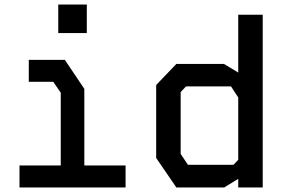

<svg xmlns="http://www.w3.org/2000/svg" viewBox="-20 -827 1240 847"><path d="M107 -563V-466H215L248 -418V-97H66V0H534V-97H352V-435L266 -563ZM237 -681V-807H363V-681Z M1031 -762H1139V0H1031V-38L969 0H758L669 -130V-452L758 -545H968L1031 -507ZM777 -148 809 -100H1010L1031 -122V-397L999 -446H801L777 -421Z"/></svg>

Font: Kode Mono SemiBold
Style: Regular
Weight: 600
Monospace: yes
Designer: Isa Ozler
Foundry: Kadena LLC
Version: Version 1.206;gftools[0.9.28]